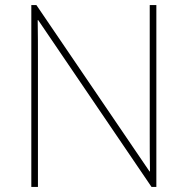

<svg xmlns="http://www.w3.org/2000/svg" viewBox="-20 -734 738 754"><path d="M594 0V-714H568V-211C568 -165 568 -111 569 -61H567L123 -714H103V0H129V-502C129 -555 129 -597 128 -655H130L575 0Z"/></svg>

Font: Noto Sans Georgian Thin
Style: Regular
Weight: 100
Designer: Monotype Design Team, Akaki Razmadze
Foundry: Google LLC
Version: Version 2.005